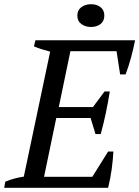

<svg xmlns="http://www.w3.org/2000/svg" viewBox="-40 -891 661 911"><path d="M601 -700Q593 -660 582 -619Q571 -578 556 -538H530L513 -648H294L239 -383H401L456 -457H481Q473 -407 462.5 -356.5Q452 -306 438 -255H413L390 -331H227L169 -52H398L473 -172H498Q496 -133 490 -88.5Q484 -44 473 0H-20L-15 -29Q26 -46 73 -53L198 -646Q178 -651 159 -657Q140 -663 121 -671L128 -700ZM327 -817Q327 -843 346 -857Q365 -871 392 -871Q419 -871 437 -857Q455 -843 455 -817Q455 -791 437 -777Q419 -763 392 -763Q365 -763 346 -777Q327 -791 327 -817Z"/></svg>

Font: PTSerifItalic
Style: Italic
Weight: 400
Italic angle: -12°
Designer: A.Korolkova, O.Umpeleva, V.Yefimov
Foundry: ParaType Ltd
Version: Version 1.000W OFL